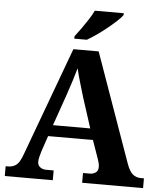

<svg xmlns="http://www.w3.org/2000/svg" viewBox="-61 -984 875 1036"><g transform="rotate(5 376.5 -465.5)"><path d="M4 0V-53H16Q43 -53 61.5 -67Q80 -81 96 -126L313 -714H450L659 -125Q674 -83 692.5 -68Q711 -53 735 -53H753V0H423V-53H462Q477 -53 491 -62Q505 -71 505 -92Q505 -104 502 -115.5Q499 -127 496 -135L461 -235H218L189 -149Q185 -137 181 -120.5Q177 -104 177 -92Q177 -73 191 -63Q205 -53 222 -53H264V0ZM239 -296H441L388 -460Q378 -494 365.5 -536Q353 -578 345 -613Q336 -581 323 -540.5Q310 -500 298 -465ZM313 -784Q328 -803 346.5 -829Q365 -855 382.5 -882Q400 -909 410 -931H567V-921Q558 -908 536.5 -888Q515 -868 488 -846Q461 -824 433 -804.5Q405 -785 381 -771H313Z"/></g></svg>

Font: Noto Naskh Arabic
Style: Bold
Weight: 700
Designer: Monotype Design Team, David Williams, Mohamad Dakak and Nizar Qandah
Foundry: Monotype Imaging Inc.
Version: Version 2.016